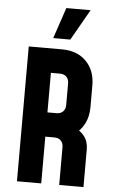

<svg xmlns="http://www.w3.org/2000/svg" viewBox="-63 -1022 631 1064"><g transform="rotate(5 252.0 -490.0)"><path d="M73 0V-750H258Q343 -750 393 -699.2Q443 -648.5 443 -565V-445Q443 -392 422 -351.5Q401 -311 362 -286L352 -330Q395.5 -314.5 419.2 -284Q443 -253.5 443 -210V0H308V-210Q308 -232.5 295 -246.2Q282 -260 258 -260H208V0ZM208 -395H258Q282 -395 295 -408.8Q308 -422.5 308 -445V-565Q308 -587.5 295 -601.2Q282 -615 258 -615H208ZM204 -808 262 -980H397L299 -808Z"/></g></svg>

Font: Mohave Light
Style: Regular
Weight: 300
Designer: Gumpita Rahayu
Foundry: Tokotype
Version: Version 2.003